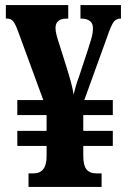

<svg xmlns="http://www.w3.org/2000/svg" viewBox="-20 -734 501 754"><path d="M92 0V-53H111Q163 -53 163 -120V-161H48V-220H163V-282H48V-341H150L52 -608Q41 -639 32 -650Q23 -661 8 -661H3V-714H248V-661H243Q198 -661 198 -624Q198 -612 202 -596.5Q206 -581 212 -563L242 -468Q252 -436 259 -410Q266 -384 269 -363Q273 -379 278 -396.5Q283 -414 291 -435L326 -541Q333 -562 339 -583.5Q345 -605 345 -623Q345 -643 332.5 -652Q320 -661 299 -661H296V-714H455V-661H453Q435 -661 425 -646Q415 -631 399 -584L311 -341H423V-282H307V-220H423V-161H307V-122Q307 -85 319.5 -69Q332 -53 360 -53H379V0Z"/></svg>

Font: Noto Serif ExtraCondensed ExtraBold
Style: Regular
Weight: 800
Width: 2
Designer: Monotype Design Team
Foundry: Monotype Imaging Inc.
Version: Version 2.013; ttfautohint (v1.8.4.7-5d5b)